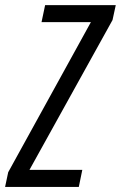

<svg xmlns="http://www.w3.org/2000/svg" viewBox="-61 -734 475 754"><path d="M-41 0 -28.8 -57.6 295.9 -647H102.1L116.2 -713.9H393.6L380.9 -655.3L54.7 -66.9H262.2L248.5 0Z"/></svg>

Font: Open Sans Condensed
Style: Italic
Weight: 400
Width: 3
Italic angle: -12°
Designer: Monotype Design Team
Foundry: Monotype Imaging Inc.
Version: Version 3.000